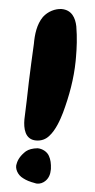

<svg xmlns="http://www.w3.org/2000/svg" viewBox="-53 -754 388 787"><g transform="rotate(5 141.5 -360.0)"><path d="M55.7 -256.8C55.7 -220.7 64.5 -174.8 110.4 -174.8C132.8 -174.8 150.4 -183.6 163.1 -198.2C187.5 -224.6 202.1 -267.6 210.9 -297.9C230.5 -369.1 243.2 -440.4 244.1 -513.7V-530.3C244.1 -566.4 242.2 -609.4 234.4 -655.3C227.5 -689.5 210 -720.7 168 -720.7C141.6 -719.7 113.3 -706.1 94.7 -681.6C72.3 -649.4 67.4 -607.4 67.4 -568.4C64.5 -515.6 62.5 -463.9 60.5 -412.1C59.6 -360.4 57.6 -308.6 55.7 -256.8ZM164.1 -13.7C175.8 -25.4 181.6 -41 181.6 -61.5V-64.5C180.7 -85 176.8 -102.5 168.9 -116.2C160.2 -132.8 139.6 -143.6 120.1 -143.6C99.6 -141.6 84 -135.7 73.2 -127C52.7 -108.4 43 -89.8 40 -73.2C34.2 -54.7 46.9 -27.3 72.3 -15.6C85 -8.8 100.6 -3.9 118.2 -1C123 0 127 1 129.9 1C142.6 1 154.3 -3.9 164.1 -13.7Z"/></g></svg>

Font: Day Care
Style: Regular
Weight: 400
Designer: Noponies
Version: Version 1.000;PS 001.000;hotconv 1.0.88;makeotf.lib2.5.64775